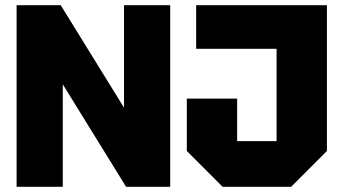

<svg xmlns="http://www.w3.org/2000/svg" viewBox="-20 -720 1320 740"><path d="M44 0V-700H214L458 -305V-700H636V0H466L222 -395V0ZM700 -138V-340H894V-176H1046V-532H736V-700H1240V-138L1102 0H838Z"/></svg>

Font: Tektur ExtraBold
Style: Regular
Weight: 800
Designer: Adam Jagosz
Foundry: Adam Jagosz
Version: Version 1.005;gftools[0.9.30]